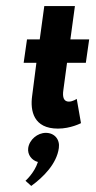

<svg xmlns="http://www.w3.org/2000/svg" viewBox="-20 -416 316 633"><path d="M131 22C104 22 77 44 73 72C70 94 85 113 105 118C93 155 64 180 64 180L83 197C123 168 167 124 174 72C178 44 160 22 131 22ZM111 -286H69L58 -209H100L86 -100C79 -50 91 8 171 8C213 8 247 -10 247 -10L233 -90C233 -90 220 -81 207 -81C191 -81 185 -94 189 -120L201 -209H263L274 -286H212L227 -396H126Z"/></svg>

Font: Hussar Tani
Style: Kurs
Weight: 700
Foundry: Cannot Into Space Fonts
Version: Version 0.92